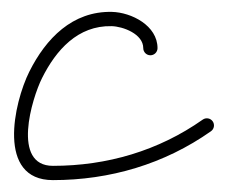

<svg xmlns="http://www.w3.org/2000/svg" viewBox="-20 -288 380 323"><path d="M245 -207C245 -207 245 -207 245 -207C245 -245 201 -267.2 168.3 -268C101.8 -269.5 57.2 -223.2 29.3 -167.4C3.3 -115.3 -26.1 15 69 15C164.8 15 256.4 -11.9 334.9 -67.2C340.3 -71 341.6 -78.5 337.8 -83.9C334 -89.3 326.5 -90.6 321.1 -86.8C321.1 -86.8 321.1 -86.8 321.1 -86.8C246.6 -34.3 159.8 -9 69 -9C-0.9 -9 33.7 -122.6 50.7 -156.6C74.3 -203.9 111 -245.3 167.7 -244C186.6 -243.6 221 -231 221 -207C221 -200.4 226.4 -195 233 -195C239.6 -195 245 -200.4 245 -207Z"/></svg>

Font: FRB American Cursive Guidelines Light
Style: Italic
Weight: 300
Italic angle: -25°
Version: Version 2.0;Modular Font Editor K font №1